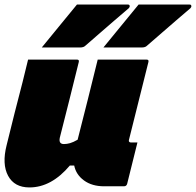

<svg xmlns="http://www.w3.org/2000/svg" viewBox="-29 -811 858 841"><path d="M308 -791H532Q538 -791 539 -785.5Q540 -780 535 -775Q502 -747 472.5 -721.5Q443 -696 412.5 -669.5Q382 -643 344 -610Q337 -603 321 -603H154Q192 -650 230.5 -696.5Q269 -743 308 -791ZM578 -791H802Q808 -791 809 -785.5Q810 -780 805 -775Q772 -747 742.5 -721.5Q713 -696 682.5 -669.5Q652 -643 614 -610Q607 -603 591 -603H424Q462 -650 500.5 -696.5Q539 -743 578 -791ZM94 -550H308Q319 -550 316 -539Q296 -457 275 -374Q254 -291 233 -208Q227 -180 251 -180Q264 -180 278 -184Q292 -188 311 -199Q333 -286 355.5 -374.5Q378 -463 399 -550H613Q624 -550 621 -539Q579 -369 536 -199Q534 -193 537 -190Q539 -187 544 -187H573Q562 -142 550.5 -96.5Q539 -51 528 -6Q525 5 514 5H427Q374 5 339 -20.5Q304 -46 296 -86H277Q196 10 100 10Q34 10 6.5 -41Q-21 -92 0 -175Q18 -249 34.5 -314Q51 -379 70 -452Q76 -477 82 -501Q88 -525 94 -550Z"/></svg>

Font: Recursive Sn Lnr St XBk
Style: Italic
Weight: 1000
Italic angle: -15°
Version: Version 1.079;hotconv 1.0.112;makeotfexe 2.5.65598; ttfautoh